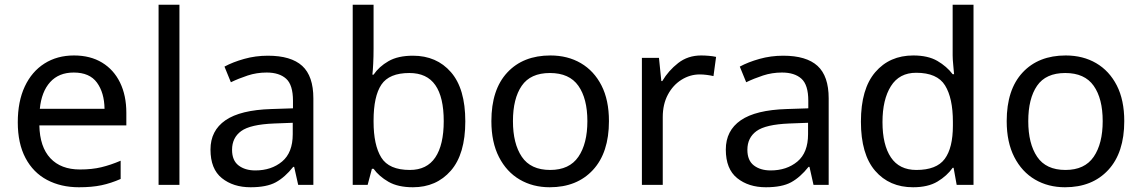

<svg xmlns="http://www.w3.org/2000/svg" viewBox="-20 -780 4817 810"><path d="M292 -546Q361 -546 410.5 -516Q460 -486 486.5 -431.5Q513 -377 513 -304V-251H146Q148 -160 192.5 -112.5Q237 -65 317 -65Q368 -65 407.5 -74.5Q447 -84 489 -102V-25Q448 -7 408 1.5Q368 10 313 10Q237 10 178.5 -21Q120 -52 87.5 -113.5Q55 -175 55 -264Q55 -352 84.5 -415Q114 -478 167.5 -512Q221 -546 292 -546ZM291 -474Q228 -474 191.5 -433.5Q155 -393 148 -321H421Q420 -389 389 -431.5Q358 -474 291 -474Z M737 0H649V-760H737Z M1110 -545Q1208 -545 1255 -502Q1302 -459 1302 -365V0H1238L1221 -76H1217Q1182 -32 1143.5 -11Q1105 10 1037 10Q964 10 916 -28.5Q868 -67 868 -149Q868 -229 931 -272.5Q994 -316 1125 -320L1216 -323V-355Q1216 -422 1187 -448Q1158 -474 1105 -474Q1063 -474 1025 -461.5Q987 -449 954 -433L927 -499Q962 -518 1010 -531.5Q1058 -545 1110 -545ZM1136 -259Q1036 -255 997.5 -227Q959 -199 959 -148Q959 -103 986.5 -82Q1014 -61 1057 -61Q1125 -61 1170 -98.5Q1215 -136 1215 -214V-262Z M1556 -575Q1556 -541 1554.5 -511.5Q1553 -482 1551 -465H1556Q1579 -499 1619 -522Q1659 -545 1722 -545Q1822 -545 1882.5 -475.5Q1943 -406 1943 -268Q1943 -130 1882 -60Q1821 10 1722 10Q1659 10 1619 -13Q1579 -36 1556 -68H1549L1531 0H1468V-760H1556ZM1707 -472Q1622 -472 1589 -423Q1556 -374 1556 -271V-267Q1556 -168 1588.5 -115.5Q1621 -63 1709 -63Q1781 -63 1816.5 -116Q1852 -169 1852 -269Q1852 -370 1816.5 -421Q1781 -472 1707 -472Z M2549 -269Q2549 -136 2481.5 -63Q2414 10 2299 10Q2228 10 2172.5 -22.5Q2117 -55 2085 -117.5Q2053 -180 2053 -269Q2053 -402 2120 -474Q2187 -546 2302 -546Q2375 -546 2430.5 -513.5Q2486 -481 2517.5 -419.5Q2549 -358 2549 -269ZM2144 -269Q2144 -174 2181.5 -118.5Q2219 -63 2301 -63Q2382 -63 2420 -118.5Q2458 -174 2458 -269Q2458 -364 2420 -418Q2382 -472 2300 -472Q2218 -472 2181 -418Q2144 -364 2144 -269Z M2938 -546Q2953 -546 2970.5 -544.5Q2988 -543 3001 -540L2990 -459Q2977 -462 2961.5 -464Q2946 -466 2932 -466Q2891 -466 2855 -443.5Q2819 -421 2797.5 -380.5Q2776 -340 2776 -286V0H2688V-536H2760L2770 -438H2774Q2800 -482 2841 -514Q2882 -546 2938 -546Z M3284 -545Q3382 -545 3429 -502Q3476 -459 3476 -365V0H3412L3395 -76H3391Q3356 -32 3317.5 -11Q3279 10 3211 10Q3138 10 3090 -28.5Q3042 -67 3042 -149Q3042 -229 3105 -272.5Q3168 -316 3299 -320L3390 -323V-355Q3390 -422 3361 -448Q3332 -474 3279 -474Q3237 -474 3199 -461.5Q3161 -449 3128 -433L3101 -499Q3136 -518 3184 -531.5Q3232 -545 3284 -545ZM3310 -259Q3210 -255 3171.5 -227Q3133 -199 3133 -148Q3133 -103 3160.5 -82Q3188 -61 3231 -61Q3299 -61 3344 -98.5Q3389 -136 3389 -214V-262Z M3832 10Q3732 10 3672 -59.5Q3612 -129 3612 -267Q3612 -405 3672.5 -475.5Q3733 -546 3833 -546Q3895 -546 3934.5 -523Q3974 -500 3999 -467H4005Q4004 -480 4001.5 -505.5Q3999 -531 3999 -546V-760H4087V0H4016L4003 -72H3999Q3975 -38 3935 -14Q3895 10 3832 10ZM3846 -63Q3931 -63 3965.5 -109.5Q4000 -156 4000 -250V-266Q4000 -366 3967 -419.5Q3934 -473 3845 -473Q3774 -473 3738.5 -416.5Q3703 -360 3703 -265Q3703 -169 3738.5 -116Q3774 -63 3846 -63Z M4723 -269Q4723 -136 4655.5 -63Q4588 10 4473 10Q4402 10 4346.5 -22.5Q4291 -55 4259 -117.5Q4227 -180 4227 -269Q4227 -402 4294 -474Q4361 -546 4476 -546Q4549 -546 4604.5 -513.5Q4660 -481 4691.5 -419.5Q4723 -358 4723 -269ZM4318 -269Q4318 -174 4355.5 -118.5Q4393 -63 4475 -63Q4556 -63 4594 -118.5Q4632 -174 4632 -269Q4632 -364 4594 -418Q4556 -472 4474 -472Q4392 -472 4355 -418Q4318 -364 4318 -269Z"/></svg>

Font: Noto Naskh Arabic
Style: Regular
Weight: 400
Designer: Monotype Design Team, David Williams, Mohamad Dakak and Nizar Qandah
Foundry: Monotype Imaging Inc.
Version: Version 2.013